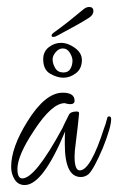

<svg xmlns="http://www.w3.org/2000/svg" viewBox="-20 -551 339 551"><path d="M51 -20Q32 -20 22 -36Q12 -52 12 -72Q12 -128 59 -203Q110 -285 160 -285Q194 -285 194 -262Q194 -252 181 -252Q180 -252 178 -252.5Q176 -253 173 -253L166 -255Q129 -255 78 -177Q30 -105 30 -66Q30 -39 44 -39Q81 -39 159 -183Q161 -188 166 -198Q171 -208 178 -222Q183 -231 200 -231Q207 -231 207 -226L203 -187Q200 -159 197 -137.5Q194 -116 194 -102Q194 -62 209 -62Q240 -62 279 -184Q282 -190 288 -213Q289 -217 293 -217Q299 -217 299 -209Q299 -186 275 -126Q249 -65 234 -51Q224 -43 212 -43Q166 -43 166 -137Q166 -145 166 -154.5Q166 -164 167 -174Q103 -20 51 -20ZM162 -328Q144 -328 124 -339.5Q104 -351 104 -381Q104 -403 120 -415.5Q136 -428 155 -428Q175 -428 195 -413.5Q215 -399 215 -379Q215 -354 198 -341Q181 -328 162 -328ZM162 -343Q176 -343 182 -353.5Q188 -364 188 -377Q188 -387 180.5 -399.5Q173 -412 160 -412Q149 -412 140 -401.5Q131 -391 131 -381Q131 -368 138.5 -355.5Q146 -343 162 -343ZM133 -445Q128 -445 128 -449Q128 -453 135 -458Q156 -473 177.5 -490Q199 -507 218 -523Q227 -531 236 -531Q248 -531 248 -519Q248 -509 237 -501Q215 -487 195.5 -476.5Q176 -466 145 -449Q138 -445 133 -445Z"/></svg>

Font: Ole
Style: Regular
Weight: 400
Designer: Robert E. Leuschke
Foundry: Robert E. Leuschke
Version: Version 1.010; ttfautohint (v1.8.3)